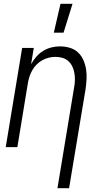

<svg xmlns="http://www.w3.org/2000/svg" viewBox="-20 -771 540 1006"><path d="M281 215 368 -311Q372 -331 372.5 -350Q373 -369 370 -387Q367 -405 359.5 -421.5Q352 -438 339 -450Q326 -462 308.5 -467.5Q291 -473 271 -473Q254 -473 236.5 -469Q219 -465 202.5 -456Q186 -447 172.5 -433.5Q159 -420 149.5 -403.5Q140 -387 134.5 -370Q129 -353 126 -335L71 0H10L96 -520H157L143 -435Q154 -455 170 -473.5Q186 -492 206.5 -504.5Q227 -517 249.5 -522.5Q272 -528 294 -528Q321 -528 346 -520.5Q371 -513 389 -496Q407 -479 417 -456Q427 -433 431 -407.5Q435 -382 433.5 -355.5Q432 -329 428 -302L342 215ZM262 -600 297 -751H360L313 -600Z"/></svg>

Font: Iosevka Term Curly Lt Obl
Style: Regular
Weight: 300
Italic angle: -9°
Designer: Belleve Invis
Foundry: Belleve Invis
Version: Version 32.3.0